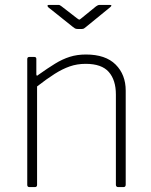

<svg xmlns="http://www.w3.org/2000/svg" viewBox="-20 -762 616 782"><path d="M100 0Q91 0 91 -9V-521Q91 -530 99 -530H120Q128 -530 128 -522V-460Q128 -455 130 -454Q132 -453 136 -457Q174 -484 204 -502.5Q234 -521 264 -530.5Q294 -540 330 -540Q410 -540 451 -499Q492 -458 492 -393V-10Q492 0 483 0H461Q457 0 454.5 -2.5Q452 -5 452 -9V-377Q452 -436 423 -469Q394 -502 329 -502Q294 -502 264 -491.5Q234 -481 202.5 -461Q171 -441 131 -410V-9Q131 0 122 0H100ZM371 -736Q375 -739 378.5 -740.5Q382 -742 386 -742H427Q440 -742 428 -732L330 -652Q327 -650 323.5 -647Q320 -644 314 -644H296Q289 -644 285 -646.5Q281 -649 276 -653L177 -732Q173 -736 173.5 -739Q174 -742 179 -742H216Q221 -742 223.5 -741Q226 -740 231 -736L293 -688Q301 -682 303 -682Q305 -682 312 -688Z"/></svg>

Font: Libre Franklin Thin Thin
Style: Regular
Weight: 250
Version: Version 3.000